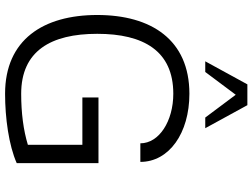

<svg xmlns="http://www.w3.org/2000/svg" viewBox="-142 -866 1018 775"><g transform="rotate(90 367.5 -478.0)"><path d="M358 -54C185 -54 116 -174 116 -361C116 -548 185 -668 358 -668C468 -668 558 -611 558 -535H633C633 -651 517 -733 358 -733C140 -733 40 -579 40 -361C40 -143 140 11 358 11C455 11 566 -4 638 -36V-366H373V-301H564V-81C505 -63 435 -54 358 -54ZM227 -797H270L362 -920L454 -797H497L404 -967H320Z"/></g></svg>

Font: Perun Light
Style: Regular
Weight: 300
Foundry: Copyright (c) Stefan Peev, Context Ltd, 2016
Version: Version 1.089